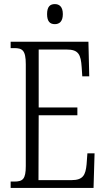

<svg xmlns="http://www.w3.org/2000/svg" viewBox="-20 -918 516 938"><path d="M248 -800C269 -800 287 -812 287 -849C287 -886 269 -898 248 -898C225 -898 210 -886 210 -849C210 -812 225 -800 248 -800ZM32 0H437L442 -169H407L403 -115C398 -63 386 -38 329 -38H168L169 -355H358V-393H169V-676H306C364 -676 375 -651 379 -590L382 -545H416L412 -714H32V-683H49C89 -683 106 -673 106 -604V-107C106 -42 91 -31 49 -31H32Z"/></svg>

Font: Noto Serif Georgian ExtraCondensed Light
Style: Regular
Weight: 300
Width: 2
Designer: Monotype Design Team, Akaki Razmadze
Foundry: Google LLC
Version: Version 2.003